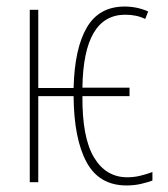

<svg xmlns="http://www.w3.org/2000/svg" viewBox="-20 -557 514 587"><path d="M367 10Q283 10 244.5 -61.5Q206 -133 205 -263H97V0H71V-527H97V-288H205Q208 -409 245.5 -473Q283 -537 361 -537Q399 -537 433 -522L424 -499Q398 -512 363 -512Q235 -512 232 -289H376V-263H232Q231 -136 267.5 -75.5Q304 -15 369 -15Q389 -15 408 -19.5Q427 -24 446 -31V-5Q433 0 412 5Q391 10 367 10Z"/></svg>

Font: Noto Sans ExtraCondensed Thin
Style: Regular
Weight: 100
Width: 2
Designer: Monotype Design Team
Foundry: Monotype Imaging Inc.
Version: Version 2.013; ttfautohint (v1.8.4.7-5d5b)